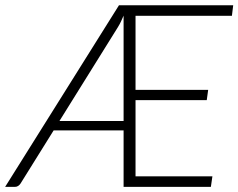

<svg xmlns="http://www.w3.org/2000/svg" viewBox="-46 -728 928 748"><path d="M435.5 -256.5V-667Q430.5 -655 425.2 -644Q420 -633 413.5 -622.5L185.5 -256.5ZM482 -666.5V-378H765L759.5 -338H482V-41H781.5L775.5 0H435.5V-220H163L34 -13Q30.5 -7.5 25 -3.8Q19.5 0 12.5 0H-26L417.5 -707.5H862.5L857.5 -666.5Z"/></svg>

Font: Lato 2
Style: Italic
Weight: 300
Italic angle: -7°
Designer: Lukasz Dziedzic with Adam Twardoch and Botio Nikoltchev
Foundry: tyPoland Lukasz Dziedzic
Version: Version 2.015; 2015-08-06; http://www.latofonts.com/